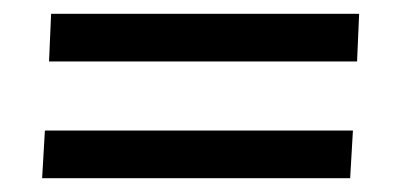

<svg xmlns="http://www.w3.org/2000/svg" viewBox="-20 -504 570 278"><path d="M54 -484H500L497 -415H51ZM45 -315H491L487 -246H41Z"/></svg>

Font: Lora SemiBold
Style: Italic
Weight: 600
Italic angle: -3°
Designer: Olga Karpushina, Alexei Vanyashin (Cyrillic)
Foundry: Cyreal
Version: Version 3.011; ttfautohint (v1.8.4.7-5d5b)